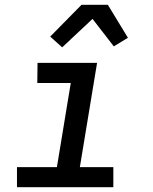

<svg xmlns="http://www.w3.org/2000/svg" viewBox="-20 -783 640 803"><path d="M454 0H51V-84H218L276 -436H136L137 -520H386L314 -84H454ZM240 -585 190 -630 321 -763H431L515 -625L456 -589L367 -704Z"/></svg>

Font: Iosevka Md Ex Obl
Style: Regular
Weight: 500
Width: 7
Italic angle: -9°
Monospace: yes
Designer: Belleve Invis
Foundry: Belleve Invis
Version: Version 32.5.0; ttfautohint (v1.8.4)